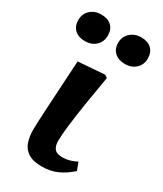

<svg xmlns="http://www.w3.org/2000/svg" viewBox="-246 -838 783 925"><g transform="rotate(30 145.5 -375.5)"><path d="M150 14Q100 14 73 -4Q46 -22 36 -52Q26 -82 26 -118Q26 -149 31.5 -246Q37 -343 47 -511L194 -522L209 -512Q194 -426 182 -350Q170 -274 163.5 -218Q157 -162 157 -134Q157 -106 169 -90Q181 -74 215 -74Q253 -74 292 -95L308 -52Q273 -20 235 -3Q197 14 150 14ZM171 -687Q171 -721 195.5 -743Q220 -765 255 -765Q292 -765 312.5 -745.5Q333 -726 333 -692Q333 -657 309.5 -635.5Q286 -614 250 -614Q214 -614 192.5 -633.5Q171 -653 171 -687ZM-50 -686Q-50 -721 -26 -742.5Q-2 -764 33 -764Q70 -764 90.5 -745Q111 -726 111 -692Q111 -656 87.5 -634.5Q64 -613 28 -613Q-8 -613 -29 -632.5Q-50 -652 -50 -686Z"/></g></svg>

Font: Literata 36pt
Style: Bold Italic
Weight: 700
Italic angle: -2°
Designer: Latin by Veronika Burian and Jose Scaglione. Greek by Irene Vlachou. Cyrillic by Vera Evstafieva
Foundry: TypeTogether
Version: Version 3.002